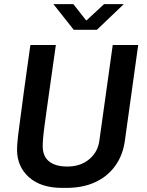

<svg xmlns="http://www.w3.org/2000/svg" viewBox="-20 -905 718 935"><path d="M283 10Q179 10 121 -42Q63 -94 63 -176Q63 -187 64 -202.5Q65 -218 67.5 -239.5Q70 -261 74 -290.5Q78 -320 83 -358.5Q88 -397 94.5 -445.5Q101 -494 109.5 -554Q118 -614 128 -686H252Q238 -587 227.5 -513Q217 -439 209.5 -385Q202 -331 197 -294Q192 -257 190 -233Q188 -209 188 -193Q188 -144 219 -119Q250 -94 308 -94Q372 -94 414.5 -129.5Q457 -165 464 -221L529 -686H653L588 -219Q578 -148 540.5 -96.5Q503 -45 443 -17.5Q383 10 303 10ZM339 -760 240 -885H337L415 -786H380L487 -885H583L452 -760Z"/></svg>

Font: Chivo Medium
Style: Italic
Weight: 500
Italic angle: -8.05°
Designer: Hector Gatti
Foundry: Omnibus-Type
Version: Version 2.002